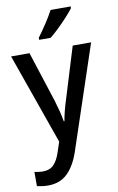

<svg xmlns="http://www.w3.org/2000/svg" viewBox="-107 -823 691 1120"><g transform="rotate(-10 238.5 -263.0)"><path d="M2 -539H111L208 -239Q218 -206 226 -175Q234 -144 239 -113H243Q247 -139 255.5 -172Q264 -205 275 -239L367 -539H476L271 75Q243 156 198.5 198Q154 240 85 240Q65 240 48.5 237.5Q32 235 19 232V148Q29 150 42.5 152Q56 154 70 154Q110 154 134 129Q158 104 173 56L192 -1ZM395 -756Q381 -737 355 -708.5Q329 -680 300 -652Q271 -624 248 -606H180V-618Q204 -650 231 -691Q258 -732 276 -766H395Z"/></g></svg>

Font: Noto Sans Telugu SemiCondensed Medium
Style: Regular
Weight: 500
Width: 4
Designer: Jelle Bosma - Monotype Design Team
Foundry: Monotype Imaging Inc.
Version: Version 2.005; ttfautohint (v1.8.4.7-5d5b)